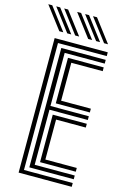

<svg xmlns="http://www.w3.org/2000/svg" viewBox="-186 -1041 712 1103"><g transform="rotate(15 170.0 -489.0)"><path d="M43.2 0V-800H359V-777.5H69V-22.5H359V0ZM146.5 -89.8V-372.2H349V-349.8H172.2V-112.2H359V-89.8ZM94.8 -45V-755H359V-732.8H120.8V-417H349V-394.8H120.8V-67.2H359V-45ZM146.5 -439.5V-710.2H359V-687.8H172.2V-462H349V-439.5ZM153.2 -845 52 -978.5H75.5L176.8 -845ZM58.8 -845 -42.5 -978.5H-19L82.5 -845ZM106 -845 4.8 -978.5H28.2L129.8 -845ZM325 -845 223.5 -978.5H247.2L348.5 -845ZM230.5 -845 129.2 -978.5H152.8L254 -845ZM277.8 -845 176.5 -978.5H200L301.2 -845Z"/></g></svg>

Font: Big Shoulders Inline Display Thin ExtraBold
Style: Regular
Weight: 800
Version: Version 2.002